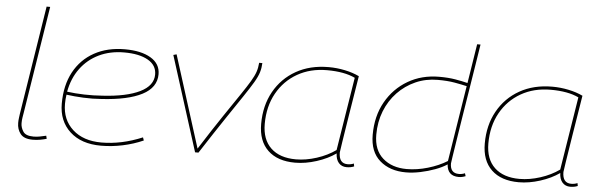

<svg xmlns="http://www.w3.org/2000/svg" viewBox="-48 -903 3370 1076"><g transform="rotate(5 1637.0 -365.0)"><path d="M175 -740H195L99 -136Q97 -124 94.5 -109Q92 -94 92 -77Q92 -53 106.5 -30.5Q121 -8 165 -8Q184 -8 201 -11.5Q218 -15 236 -19L240 -2Q223 3 203.5 6.5Q184 10 162 10Q113 10 93 -15.5Q73 -41 73 -77Q73 -91 75 -105.5Q77 -120 78 -128Z M783 -40Q729 -16 668 -3Q607 10 546 10Q435 10 371 -49Q307 -108 307 -206Q307 -309 347.5 -384Q388 -459 461.5 -499.5Q535 -540 633 -540Q725 -540 779 -508Q833 -476 833 -417Q833 -342 754 -301Q675 -260 527 -251Q476 -247 424 -249.5Q372 -252 329 -258Q325 -233 325 -206Q325 -117 385 -62.5Q445 -8 547 -8Q660 -8 777 -57ZM631 -522Q552 -522 489.5 -492Q427 -462 386 -406.5Q345 -351 331 -275Q376 -269 427.5 -267.5Q479 -266 531 -270Q665 -278 739.5 -314.5Q814 -351 814 -414Q814 -466 765 -494Q716 -522 631 -522Z M1094 1H1075L906 -532L924 -537L1087 -21Q1162 -139 1214.5 -216.5Q1267 -294 1300.5 -343.5Q1334 -393 1352.5 -424Q1371 -455 1379 -478.5Q1387 -502 1389 -530H1407Q1406 -503 1398.5 -478Q1391 -453 1371.5 -420Q1352 -387 1317 -335Q1282 -283 1227.5 -202Q1173 -121 1094 1Z M1928 10Q1900 10 1883.5 -9Q1867 -28 1866 -62Q1821 -30 1758.5 -10Q1696 10 1638 10Q1539 10 1484.5 -42Q1430 -94 1430 -190Q1430 -293 1474 -372Q1518 -451 1596.5 -495.5Q1675 -540 1780 -540Q1826 -540 1871.5 -530.5Q1917 -521 1952 -504Q1931 -376 1915.5 -279Q1900 -182 1891.5 -127Q1883 -72 1883 -69Q1883 -7 1932 -7Q1951 -7 1967 -14L1970 2Q1951 10 1928 10ZM1864 -81 1930 -493Q1870 -522 1772 -522Q1678 -522 1605.5 -480.5Q1533 -439 1491.5 -364.5Q1450 -290 1450 -192Q1450 -104 1500 -56.5Q1550 -9 1641 -9Q1697 -9 1757.5 -28.5Q1818 -48 1864 -81Z M2559 10Q2495 10 2491 -55Q2464 -37 2425 -22.5Q2386 -8 2343 1Q2300 10 2261 10Q2171 10 2114.5 -39Q2058 -88 2058 -184Q2058 -289 2103 -369Q2148 -449 2225.5 -494.5Q2303 -540 2402 -540Q2453 -540 2491.5 -533.5Q2530 -527 2562 -519L2597 -740H2616Q2608 -691 2597.5 -623Q2587 -555 2574.5 -479Q2562 -403 2550.5 -330Q2539 -257 2529.5 -197Q2520 -137 2514.5 -100.5Q2509 -64 2509 -62Q2509 -7 2558 -7Q2576 -7 2592 -14L2597 2Q2577 10 2559 10ZM2264 -9Q2322 -9 2383 -27Q2444 -45 2491 -74L2559 -501Q2529 -508 2489.5 -515Q2450 -522 2395 -522Q2328 -522 2270.5 -496.5Q2213 -471 2169.5 -425.5Q2126 -380 2102 -319Q2078 -258 2078 -186Q2078 -100 2129.5 -54.5Q2181 -9 2264 -9Z M3186 10Q3158 10 3141.5 -9Q3125 -28 3124 -62Q3079 -30 3016.5 -10Q2954 10 2896 10Q2797 10 2742.5 -42Q2688 -94 2688 -190Q2688 -293 2732 -372Q2776 -451 2854.5 -495.5Q2933 -540 3038 -540Q3084 -540 3129.5 -530.5Q3175 -521 3210 -504Q3189 -376 3173.5 -279Q3158 -182 3149.5 -127Q3141 -72 3141 -69Q3141 -7 3190 -7Q3209 -7 3225 -14L3228 2Q3209 10 3186 10ZM3122 -81 3188 -493Q3128 -522 3030 -522Q2936 -522 2863.5 -480.5Q2791 -439 2749.5 -364.5Q2708 -290 2708 -192Q2708 -104 2758 -56.5Q2808 -9 2899 -9Q2955 -9 3015.5 -28.5Q3076 -48 3122 -81Z"/></g></svg>

Font: Georama Extended Thin
Style: Italic
Weight: 100
Width: 7
Italic angle: -9°
Designer: Jean-Baptiste Levee
Foundry: Production Type
Version: Version 1.000